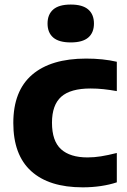

<svg xmlns="http://www.w3.org/2000/svg" viewBox="-20 -813 560 844"><path d="M343.5 10.5Q195.5 10.5 117 -60.8Q38.5 -132 38.5 -272.5Q38.5 -413.5 121.2 -484.5Q204 -555.5 358.5 -555.5Q433 -555.5 493.5 -541.5V-412.5Q463 -418 435.2 -421Q407.5 -424 378 -424Q290 -424 249.2 -387.8Q208.5 -351.5 208.5 -273.5Q208.5 -193.5 248.2 -157.2Q288 -121 365 -121Q394 -121 423.8 -125.8Q453.5 -130.5 493.5 -140.5V-11.5Q462 -1 423.5 4.8Q385 10.5 343.5 10.5ZM291 -626.5Q239 -626.5 214 -648Q189 -669.5 189 -709.5Q189 -749.5 214 -771.2Q239 -793 291 -793Q343 -793 368 -771.2Q393 -749.5 393 -709.5Q393 -669.5 368 -648Q343 -626.5 291 -626.5Z"/></svg>

Font: Encode Sans SemiExpanded SemiExpanded
Style: Bold
Weight: 700
Width: 6
Designer: Multiple Designers
Foundry: Impallari Type
Version: Version 3.000; ttfautohint (v1.8.3) -l 8 -r 50 -G 200 -x 14 